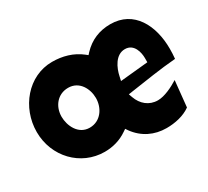

<svg xmlns="http://www.w3.org/2000/svg" viewBox="-141 -932 1265 1168"><g transform="rotate(-30 491.0 -347.5)"><path d="M205.1 -367.2C205.1 -438.5 252 -500 327.1 -500C405.8 -500 443.4 -426.3 443.4 -361.8C443.4 -293 398.9 -223.6 321.3 -223.6C240.7 -223.6 205.1 -305.2 205.1 -367.2ZM633.3 -402.8C644.5 -458 678.2 -531.2 743.7 -531.2C808.6 -531.2 822.8 -460.9 822.8 -423.8V-393.6L627 -374.5ZM27.8 -361.8C27.8 -189 158.7 -50.8 327.1 -50.8C384.8 -50.8 439.5 -66.4 486.8 -99.1L503.4 -110.4L514.6 -93.8C564.9 -23.9 639.6 12.2 724.6 12.2C784.2 12.2 847.2 -1 894 -34.7L912.6 -216.8C869.1 -189.5 810.5 -160.6 763.7 -160.6C702.1 -160.6 656.7 -199.7 636.7 -256.3L627.9 -280.8L653.3 -284.7C761.7 -300.3 869.6 -318.4 979 -327.1C981.4 -350.6 982.4 -374 982.4 -397C982.4 -560.1 908.2 -707 742.7 -707C666.5 -707 600.6 -680.2 547.4 -624L534.7 -609.9L520 -621.6C463.4 -666.5 393.6 -685.5 321.3 -685.5C152.8 -685.5 27.8 -532.7 27.8 -361.8Z"/></g></svg>

Font: Luckiest Guy
Style: Regular
Weight: 400
Designer: Astigmatic (AOETI)
Foundry: Astigmatic (AOETI)
Version: Version 1.001